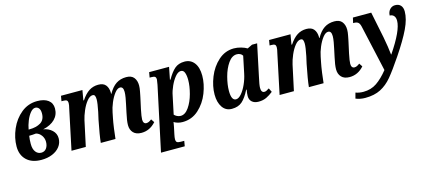

<svg xmlns="http://www.w3.org/2000/svg" viewBox="-58 -1075 4111 1843"><g transform="rotate(-15 1997.0 -153.5)"><path d="M40 -175Q40 -261 77.5 -347.5Q115 -434 184 -490Q253 -546 343 -546Q413 -546 452 -516.5Q491 -487 491 -434Q491 -371 449 -328.5Q407 -286 330 -269Q381 -261 416 -228.5Q451 -196 451 -148Q451 -102 423.5 -66Q396 -30 348 -10Q300 10 239 10Q145 10 92.5 -40Q40 -90 40 -175ZM201 -303Q271 -303 314.5 -330Q358 -357 358 -421Q358 -455 344 -472Q330 -489 309 -489Q284 -489 260 -460Q236 -431 218.5 -387.5Q201 -344 194 -303ZM325 -147Q325 -183 304 -211.5Q283 -240 252 -248Q216 -244 184 -244Q178 -208 178 -164Q178 -113 199.5 -85Q221 -57 255 -57Q288 -57 306.5 -82.5Q325 -108 325 -147Z M1126 -97Q1126 -140 1143 -215L1160 -295Q1166 -321 1172 -356Q1178 -391 1178 -414Q1178 -466 1145 -466Q1119 -466 1092 -431.5Q1065 -397 1044 -347Q1023 -297 1015 -253L1004 -198Q997 -165 988 -101Q979 -37 976 0H830Q837 -73 867 -223L883 -294Q900 -377 900 -414Q900 -435 894.5 -449Q889 -463 872 -463Q844 -463 815.5 -428Q787 -393 765.5 -342.5Q744 -292 735 -251L681 0H539L623 -399Q631 -429 631 -448Q631 -470 621 -477Q611 -484 586 -484H569L578 -536H791L774 -437H780Q818 -494 858.5 -520Q899 -546 950 -546Q1001 -546 1024 -517Q1047 -488 1048 -441Q1048 -434 1047 -430H1051Q1085 -491 1127.5 -519Q1170 -547 1228 -547Q1280 -547 1304 -516.5Q1328 -486 1328 -438Q1328 -413 1321.5 -380.5Q1315 -348 1314 -342L1309 -318L1286 -213Q1271 -140 1271 -113Q1271 -92 1279.5 -81Q1288 -70 1302 -70Q1315 -70 1327 -75.5Q1339 -81 1355 -93L1377 -60Q1317 8 1234 8Q1181 8 1153.5 -21Q1126 -50 1126 -97Z M1500 -397Q1508 -439 1508 -448Q1508 -470 1497.5 -477Q1487 -484 1462 -484H1445L1454 -536H1652L1628 -414H1634Q1671 -480 1709 -513Q1747 -546 1807 -546Q1867 -546 1902.5 -500.5Q1938 -455 1938 -372Q1938 -290 1903.5 -201Q1869 -112 1801.5 -51Q1734 10 1642 10Q1594 10 1556 -13Q1555 -9 1553.5 4.5Q1552 18 1548 35L1534 101Q1527 134 1527 150Q1527 173 1537.5 180.5Q1548 188 1575 188H1609L1600 240H1364ZM1797 -367Q1797 -411 1786.5 -439.5Q1776 -468 1750 -468Q1722 -468 1694 -434.5Q1666 -401 1644 -352.5Q1622 -304 1614 -261L1576 -81Q1585 -70 1602.5 -61Q1620 -52 1639 -52Q1684 -52 1720.5 -104.5Q1757 -157 1777 -231.5Q1797 -306 1797 -367Z M2005 -165Q2005 -248 2040.5 -337Q2076 -426 2143 -486Q2210 -546 2298 -546Q2332 -546 2368.5 -535.5Q2405 -525 2427 -511L2476 -535H2527L2461 -222Q2443 -143 2443 -114Q2443 -91 2451 -79Q2459 -67 2474 -67Q2485 -67 2494.5 -71.5Q2504 -76 2523 -88L2542 -49Q2510 -23 2476 -6.5Q2442 10 2397 10Q2356 10 2332 -11Q2308 -32 2308 -70Q2308 -92 2315 -132H2310Q2273 -58 2234 -24Q2195 10 2132 10Q2071 10 2038 -39Q2005 -88 2005 -165ZM2332 -288 2367 -455Q2359 -469 2344 -476.5Q2329 -484 2311 -484Q2262 -484 2224.5 -430.5Q2187 -377 2167 -301Q2147 -225 2147 -164Q2147 -68 2193 -68Q2219 -68 2247 -100Q2275 -132 2298 -183Q2321 -234 2332 -288Z M3194 -97Q3194 -140 3211 -215L3228 -295Q3234 -321 3240 -356Q3246 -391 3246 -414Q3246 -466 3213 -466Q3187 -466 3160 -431.5Q3133 -397 3112 -347Q3091 -297 3083 -253L3072 -198Q3065 -165 3056 -101Q3047 -37 3044 0H2898Q2905 -73 2935 -223L2951 -294Q2968 -377 2968 -414Q2968 -435 2962.5 -449Q2957 -463 2940 -463Q2912 -463 2883.5 -428Q2855 -393 2833.5 -342.5Q2812 -292 2803 -251L2749 0H2607L2691 -399Q2699 -429 2699 -448Q2699 -470 2689 -477Q2679 -484 2654 -484H2637L2646 -536H2859L2842 -437H2848Q2886 -494 2926.5 -520Q2967 -546 3018 -546Q3069 -546 3092 -517Q3115 -488 3116 -441Q3116 -434 3115 -430H3119Q3153 -491 3195.5 -519Q3238 -547 3296 -547Q3348 -547 3372 -516.5Q3396 -486 3396 -438Q3396 -413 3389.5 -380.5Q3383 -348 3382 -342L3377 -318L3354 -213Q3339 -140 3339 -113Q3339 -92 3347.5 -81Q3356 -70 3370 -70Q3383 -70 3395 -75.5Q3407 -81 3423 -93L3445 -60Q3385 8 3302 8Q3249 8 3221.5 -21Q3194 -50 3194 -97Z M3301 222 3316 166Q3352 179 3393 179Q3469 179 3526 140Q3583 101 3641 29L3538 -431Q3531 -461 3517 -472.5Q3503 -484 3476 -484H3467L3479 -536H3661L3714 -276Q3722 -238 3730.5 -180.5Q3739 -123 3741 -99H3744Q3881 -301 3881 -397Q3881 -429 3866 -446Q3851 -463 3825 -463Q3826 -500 3847.5 -523Q3869 -546 3900 -546Q3936 -546 3955.5 -524.5Q3975 -503 3975 -464Q3975 -390 3930 -295.5Q3885 -201 3794 -66Q3713 54 3662.5 114.5Q3612 175 3549 207.5Q3486 240 3396 240Q3344 240 3301 222Z"/></g></svg>

Font: Noto Serif Narrow
Style: Bold Italic
Weight: 700
Width: 4
Italic angle: -12°
Designer: Monotype Design Team
Foundry: Monotype Imaging Inc.
Version: Version 1.001